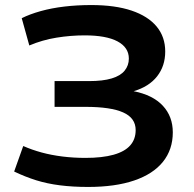

<svg xmlns="http://www.w3.org/2000/svg" viewBox="-20 -730 769 760"><path d="M36 -51 72 -152Q106 -137 144.5 -126.5Q183 -116 227 -110.5Q271 -105 318 -105Q385 -105 429.5 -117.5Q474 -130 495.5 -154.5Q517 -179 517 -215Q517 -263 467.5 -285Q418 -307 319 -307H196V-409H333Q387 -409 422 -419.5Q457 -430 473.5 -450.5Q490 -471 490 -498Q490 -542 445.5 -566Q401 -590 315 -590Q260 -590 204 -581Q148 -572 96 -550L66 -658Q98 -674 141 -686Q184 -698 234.5 -704Q285 -710 341 -710Q436 -710 501 -688Q566 -666 600 -625Q634 -584 634 -526Q634 -469 602 -428Q570 -387 509 -369Q585 -354 624.5 -311.5Q664 -269 664 -206Q664 -138 625 -89.5Q586 -41 511 -15.5Q436 10 329 10Q268 10 217 3.5Q166 -3 123 -16.5Q80 -30 36 -51Z"/></svg>

Font: Georama SemiExpanded SemiBold
Style: Regular
Weight: 600
Width: 6
Designer: Jean-Baptiste Levee
Foundry: Production Type
Version: Version 1.001